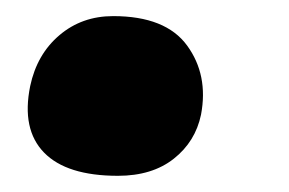

<svg xmlns="http://www.w3.org/2000/svg" viewBox="-20 -201 355 236"><path d="M125 15.1Q62 15.1 34.2 -13.4Q6.3 -42 17.1 -95.2Q25.4 -134.3 53 -157.7Q80.6 -181.2 119.1 -181.2Q183.6 -181.2 210 -145Q236.3 -108.9 227.1 -60.1Q220.2 -26.9 193.6 -5.9Q167 15.1 125 15.1Z"/></svg>

Font: Shantell Sans Normal
Style: Bold Italic
Weight: 700
Italic angle: -11.31°
Designer: Stephen Nixon, Anya Danilova, Shantell Martin
Foundry: Arrow Type
Version: Version 1.006;[559af2be0]